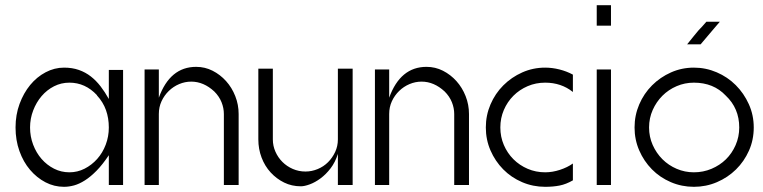

<svg xmlns="http://www.w3.org/2000/svg" viewBox="-20 -716 2944 741"><path d="M455 -446V-2H400V-117Q376 -81 353 -57.5Q330 -34 308 -20Q286 -6 266 -0.5Q246 5 227 5Q189 5 155.5 -12.5Q122 -30 96 -60.5Q70 -91 55 -133Q40 -175 40 -224Q40 -273 55.5 -315Q71 -357 96.5 -388Q122 -419 156 -437Q190 -455 227 -455Q259 -455 284.5 -446Q310 -437 330.5 -421Q351 -405 368 -383Q385 -361 400 -334V-446ZM354 -349Q309 -397 248 -397Q216 -397 188.5 -383Q161 -369 140.5 -345Q120 -321 108 -289.5Q96 -258 96 -224Q96 -189 108 -157.5Q120 -126 140.5 -102.5Q161 -79 188.5 -65Q216 -51 248 -51Q279 -51 306.5 -65Q334 -79 355 -102.5Q376 -126 388 -157.5Q400 -189 400 -224Q400 -260 389 -291Q378 -322 354 -348Z M593 -448V-339Q636 -458 737 -458Q771 -458 800.5 -443Q830 -428 852.5 -403Q875 -378 888 -345Q901 -312 901 -276V-2H844V-276Q844 -299 835 -321.5Q826 -344 807 -363Q766 -401 718 -401Q694 -401 671.5 -391.5Q649 -382 631.5 -365Q614 -348 603.5 -325.5Q593 -303 593 -276V-2H538V-448Z M1284 -2V-122Q1274 -90 1256 -66.5Q1238 -43 1217 -27.5Q1196 -12 1175.5 -4.5Q1155 3 1141 3Q1106 3 1076.5 -11.5Q1047 -26 1024.5 -50.5Q1002 -75 989.5 -108Q977 -141 977 -178V-451H1033V-178Q1033 -153 1043 -130.5Q1053 -108 1070 -91Q1087 -74 1110 -64Q1133 -54 1159 -54Q1183 -54 1206 -63.5Q1229 -73 1246 -90Q1263 -107 1273.5 -129.5Q1284 -152 1284 -178V-451H1341V-2Z M1482 -448V-339Q1525 -458 1626 -458Q1660 -458 1689.5 -443Q1719 -428 1741.5 -403Q1764 -378 1777 -345Q1790 -312 1790 -276V-2H1733V-276Q1733 -299 1724 -321.5Q1715 -344 1696 -363Q1655 -401 1607 -401Q1583 -401 1560.5 -391.5Q1538 -382 1520.5 -365Q1503 -348 1492.5 -325.5Q1482 -303 1482 -276V-2H1427V-448Z M2084 -455Q2111 -455 2139 -448Q2167 -441 2191 -428V-361Q2146 -397 2084 -397Q2048 -397 2016.5 -383.5Q1985 -370 1961.5 -346.5Q1938 -323 1924.5 -291.5Q1911 -260 1911 -224Q1911 -188 1924.5 -156.5Q1938 -125 1961.5 -101.5Q1985 -78 2016.5 -64.5Q2048 -51 2084 -51Q2112 -51 2141 -60.5Q2170 -70 2191 -85V-20Q2165 -5 2140 0Q2115 5 2084 5Q2037 5 1995 -13Q1953 -31 1922 -62.5Q1891 -94 1873 -135.5Q1855 -177 1855 -224Q1855 -271 1873 -313Q1891 -355 1922.5 -386.5Q1954 -418 1995.5 -436.5Q2037 -455 2084 -455Z M2338 -448V-2H2283V-448ZM2338 -696V-617H2283V-696Z M2658 -455Q2704 -455 2746 -437Q2788 -419 2819.5 -387.5Q2851 -356 2870 -314Q2889 -272 2889 -224Q2889 -176 2870.5 -134.5Q2852 -93 2820.5 -62Q2789 -31 2747 -13Q2705 5 2658 5Q2611 5 2569 -13Q2527 -31 2496 -62.5Q2465 -94 2447 -135.5Q2429 -177 2429 -224Q2429 -271 2447 -313Q2465 -355 2496.5 -386.5Q2528 -418 2569.5 -436.5Q2611 -455 2658 -455ZM2781 -347Q2734 -397 2658 -397Q2623 -397 2591.5 -383.5Q2560 -370 2536.5 -346.5Q2513 -323 2499 -291.5Q2485 -260 2485 -224Q2485 -188 2499 -156.5Q2513 -125 2536.5 -101.5Q2560 -78 2591.5 -64.5Q2623 -51 2658 -51Q2694 -51 2726 -64.5Q2758 -78 2781.5 -101Q2805 -124 2819 -156Q2833 -188 2833 -224Q2833 -298 2781 -347ZM2758 -632Q2746 -618 2737 -607.5Q2728 -597 2720 -587.5Q2712 -578 2703.5 -568Q2695 -558 2684 -545H2632Q2649 -566 2659 -578.5Q2669 -591 2676 -599Q2689 -612 2706 -632Z"/></svg>

Font: Fundamental  Brigade Scvhlank
Style: Regular
Weight: 100
Designer: Peter Wiegel, original typeface by Arno Drescher 1935
Foundry: Peter Wiegel
Version: Version 0.000 2012 initial release